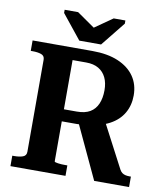

<svg xmlns="http://www.w3.org/2000/svg" viewBox="-97 -988 919 1068"><g transform="rotate(10 363.0 -454.5)"><path d="M291 -754H414L524 -891V-909H458L326 -817H389L257 -909H181V-891ZM358 -321 508 0H705V-59H697Q684 -59 673.5 -61.5Q663 -64 655 -70Q647 -76 641 -87L510 -337ZM273 -69V-641H350Q392 -641 420 -624.5Q448 -608 462.5 -578Q477 -548 477 -506Q477 -462 463 -429.5Q449 -397 420.5 -380Q392 -363 346 -363H253V-295H358Q369 -295 379.5 -296Q390 -297 400 -298Q410 -299 418 -301Q491 -308 541 -335Q591 -362 616.5 -406Q642 -450 642 -506Q642 -568 610.5 -613.5Q579 -659 519 -684.5Q459 -710 373 -710H35V-651H46Q75 -651 94.5 -644Q114 -637 114 -615V-95Q114 -73 94.5 -66Q75 -59 46 -59H35V0H346V-59H334Q324 -59 313 -59.5Q302 -60 293 -61.5Q284 -63 278.5 -64.5Q273 -66 273 -69Z"/></g></svg>

Font: Roboto Serif 28pt SemiBold
Style: Regular
Weight: 600
Designer: Greg Gazdowicz
Foundry: Commercial Type
Version: Version 1.008